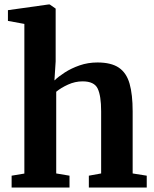

<svg xmlns="http://www.w3.org/2000/svg" viewBox="-20 -839 690 859"><path d="M89 -62.5V-732L15.5 -745.5V-793.5L197 -819H202.5L229 -800.5V-564.5L223.5 -479Q241 -496 270 -514.8Q299 -533.5 336.2 -546.5Q373.5 -559.5 416 -559.5Q477.5 -559.5 511.8 -536.2Q546 -513 559.8 -464.5Q573.5 -416 573.5 -341V-63L636.5 -53V0H377.5V-53L432.5 -63V-341Q432.5 -410.5 417 -442.8Q401.5 -475 349.5 -475Q316 -475 284.2 -460.5Q252.5 -446 231.5 -428.5V-63L291 -53V0H32V-53Z"/></svg>

Font: Merriweather Text Regular
Style: Bold
Weight: 700
Designer: Eben Sorkin
Foundry: Eben Sorkin
Version: Version 2.100; ttfautohint (v1.7.19-72a1) -l 8 -r 50 -G 200 